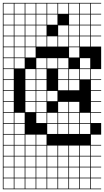

<svg xmlns="http://www.w3.org/2000/svg" viewBox="-20 -1025 732 1352"><path d="M0 307.7V-1004.8H692.3V-1000H620.2V-927.9H692.3V-923.1H620.2V-851H692.3V-846.2H620.2V-774H692.3V-769.2H620.2V-697.1H692.3V-538.5H620.2V-466.3H692.3V-461.5H620.2V-389.4H692.3V-384.6H620.2V-312.5H692.3V-307.7H620.2V-235.6H692.3V-230.8H620.2V-158.7H692.3V-76.9H620.2V-4.8H692.3V0H620.2V72.1H692.3V76.9H620.2V149H692.3V153.8H620.2V226H692.3V230.8H620.2V302.9H692.3V307.7ZM543.3 -927.9H615.4V-1000H543.3ZM312.5 -927.9H384.6V-1000H312.5ZM81.7 -927.9H153.8V-1000H81.7ZM158.7 -927.9H230.8V-1000H158.7ZM466.3 -927.9H538.5V-1000H466.3ZM235.6 -927.9H307.7V-1000H235.6ZM4.8 -927.9H76.9V-1000H4.8ZM389.4 -927.9H461.5V-1000H389.4ZM543.3 -851H615.4V-923.1H543.3ZM4.8 -851H76.9V-923.1H4.8ZM312.5 -851H384.6V-923.1H312.5ZM466.3 -851H538.5V-923.1H466.3ZM235.6 -851H307.7V-923.1H235.6ZM81.7 -851H153.8V-923.1H81.7ZM158.7 -851H230.8V-923.1H158.7ZM389.4 -774H461.5V-846.2H389.4ZM4.8 -774H76.9V-846.2H4.8ZM466.3 -774H538.5V-846.2H466.3ZM235.6 -774H307.7V-846.2H235.6ZM81.7 -774H153.8V-846.2H81.7ZM543.3 -774H615.4V-846.2H543.3ZM158.7 -774H230.8V-846.2H158.7ZM466.3 -697.1H538.5V-769.2H466.3ZM389.4 -697.1H461.5V-769.2H389.4ZM4.8 -697.1H76.9V-769.2H4.8ZM312.5 -697.1H384.6V-769.2H312.5ZM235.6 -697.1H307.7V-769.2H235.6ZM543.3 -697.1H615.4V-769.2H543.3ZM81.7 -697.1H153.8V-769.2H81.7ZM158.7 -697.1H230.8V-769.2H158.7ZM4.8 -620.2H76.9V-692.3H4.8ZM466.3 -620.2H538.5V-692.3H466.3ZM81.7 -620.2H153.8V-692.3H81.7ZM158.7 -620.2H230.8V-692.3H158.7ZM235.6 -543.3H307.7V-615.4H235.6ZM543.3 -543.3H615.4V-615.4H543.3ZM81.7 -543.3H153.8V-615.4H81.7ZM4.8 -543.3H76.9V-615.4H4.8ZM389.4 -543.3H461.5V-615.4H389.4ZM312.5 -543.3H384.6V-615.4H312.5ZM76.9 -538.5H4.8V-466.3H76.9ZM158.7 -466.3H230.8V-538.5H158.7ZM543.3 -466.3H615.4V-538.5H543.3ZM466.3 -466.3H538.5V-538.5H466.3ZM389.4 -466.3H461.5V-538.5H389.4ZM235.6 -466.3H307.7V-538.5H235.6ZM158.7 -389.4H230.8V-461.5H158.7ZM466.3 -389.4H538.5V-461.5H466.3ZM4.8 -389.4H76.9V-461.5H4.8ZM389.4 -389.4H461.5V-461.5H389.4ZM235.6 -389.4H307.7V-461.5H235.6ZM158.7 -312.5H230.8V-384.6H158.7ZM4.8 -312.5H76.9V-384.6H4.8ZM235.6 -312.5H307.7V-384.6H235.6ZM312.5 -312.5H384.6V-384.6H312.5ZM158.7 -235.6H230.8V-307.7H158.7ZM235.6 -235.6H307.7V-307.7H235.6ZM389.4 -235.6H461.5V-307.7H389.4ZM4.8 -235.6H76.9V-307.7H4.8ZM466.3 -235.6H538.5V-307.7H466.3ZM543.3 -158.7H615.4V-230.8H543.3ZM312.5 -158.7H384.6V-230.8H312.5ZM4.8 -158.7H76.9V-230.8H4.8ZM81.7 -158.7H153.8V-230.8H81.7ZM389.4 -158.7H461.5V-230.8H389.4ZM235.6 -158.7H307.7V-230.8H235.6ZM466.3 -158.7H538.5V-230.8H466.3ZM81.7 -81.7H153.8V-153.8H81.7ZM543.3 -81.7H615.4V-153.8H543.3ZM312.5 -81.7H384.6V-153.8H312.5ZM4.8 -81.7H76.9V-153.8H4.8ZM389.4 -81.7H461.5V-153.8H389.4ZM466.3 -81.7H538.5V-153.8H466.3ZM81.7 -4.8H153.8V-76.9H81.7ZM158.7 -4.8H230.8V-76.9H158.7ZM4.8 -4.8H76.9V-76.9H4.8ZM235.6 -4.8H307.7V-76.9H235.6ZM81.7 72.1H153.8V0H81.7ZM158.7 72.1H230.8V0H158.7ZM312.5 72.1H384.6V0H312.5ZM543.3 72.1H615.4V0H543.3ZM4.8 72.1H76.9V0H4.8ZM389.4 72.1H461.5V0H389.4ZM235.6 72.1H307.7V0H235.6ZM466.3 72.1H538.5V0H466.3ZM466.3 149H538.5V76.9H466.3ZM389.4 149H461.5V76.9H389.4ZM235.6 149H307.7V76.9H235.6ZM543.3 149H615.4V76.9H543.3ZM81.7 149H153.8V76.9H81.7ZM312.5 149H384.6V76.9H312.5ZM158.7 149H230.8V76.9H158.7ZM4.8 149H76.9V76.9H4.8ZM466.3 226H538.5V153.8H466.3ZM235.6 226H307.7V153.8H235.6ZM158.7 226H230.8V153.8H158.7ZM389.4 226H461.5V153.8H389.4ZM81.7 226H153.8V153.8H81.7ZM543.3 226H615.4V153.8H543.3ZM312.5 226H384.6V153.8H312.5ZM4.8 226H76.9V153.8H4.8ZM466.3 302.9H538.5V230.8H466.3ZM158.7 302.9H230.8V230.8H158.7ZM389.4 302.9H461.5V230.8H389.4ZM81.7 302.9H153.8V230.8H81.7ZM543.3 302.9H615.4V230.8H543.3ZM312.5 302.9H384.6V230.8H312.5ZM4.8 302.9H76.9V230.8H4.8ZM235.6 302.9H307.7V230.8H235.6Z"/></svg>

Font: Jacquarda Bastarda 9 Charted
Style: Regular
Weight: 400
Designer: Sarah Cadigan-Fried
Version: Version 1.000; ttfautohint (v1.8.4.7-5d5b)